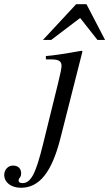

<svg xmlns="http://www.w3.org/2000/svg" viewBox="-144 -681 517 908"><path d="M353 -492 265 -661H216L59 -492H98L235 -596L317 -492ZM246 -438 242 -441C158 -426 105 -418 73 -416V-400H99C135 -400 147 -391 147 -369C147 -359 143 -338 131 -289L59 3C25 141 2 185 -38 185C-50 185 -56 180 -56 173C-56 158 -44 161 -44 139C-44 118 -56 102 -83 102C-106 102 -124 122 -124 146C-124 182 -91 207 -45 207C42 207 101 134 142 -28Z"/></svg>

Font: STIXGeneral
Style: Italic
Weight: 400
Italic angle: -16.33°
Designer: MicroPress Inc., with final additions and corrections provided by Coen Hoffman, Elsevier (retired)
Version: Version 1.1.0